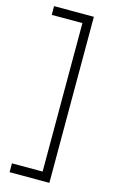

<svg xmlns="http://www.w3.org/2000/svg" viewBox="-132 -765 583 974"><g transform="rotate(15 159.5 -278.0)"><path d="M24.9 111.8H186V-668H24.9V-713.9H233.9V158.2H24.9Z"/></g></svg>

Font: TypoPRO Open Sans
Style: Regular
Weight: 300
Foundry: Ascender Corporation
Version: Version 1.10